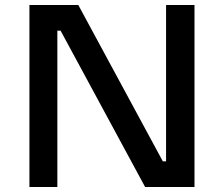

<svg xmlns="http://www.w3.org/2000/svg" viewBox="-20 -750 898 770"><path d="M98 0V-730H294L633 -103H646V-730H760V0H562L223 -627H210V0Z"/></svg>

Font: Cazoo Sans Medium
Style: Regular
Weight: 500
Designer: Jonathan Barnbrook, Julián Moncada
Foundry: Barnbrook Fonts
Version: Version 2.000;Glyphs 3.3 (3337)